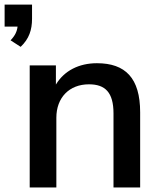

<svg xmlns="http://www.w3.org/2000/svg" viewBox="-57 -828 710 848"><path d="M191.9 0V-308.1C191.9 -396.5 248.5 -455.6 335.9 -455.6C407.7 -455.6 444.3 -419.9 444.3 -327.1V0H562V-332C562 -483.4 496.6 -548.8 371.1 -548.8C291.5 -548.8 226.6 -515.6 189.9 -454.6V-539.1H74.2V0ZM34.2 -621.1C71.3 -656.2 84.5 -695.8 84.5 -745.1V-807.6H-36.6V-710.4H20.5C18.1 -689 9.3 -670.4 -10.3 -649.9Z"/></svg>

Font: Winston Medium
Style: Regular
Weight: 500
Designer: Vernon Adams, Kim Jin-seong, David Berlow, Cristiano Sobral
Foundry: The Winston Project Authors
Version: Version 3.004